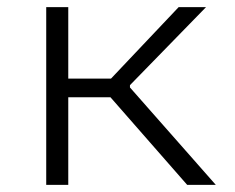

<svg xmlns="http://www.w3.org/2000/svg" viewBox="-20 -520 660 540"><path d="M110 0V-500H172V0ZM317 -299 270.5 -276 482.5 -500H559.5L345.5 -280.5V-274L587 0H506.5L277.5 -261.5L313 -246.5H150V-299Z"/></svg>

Font: Monaspace Neon Var
Style: Regular
Weight: 400
Designer: Riley Cran and the Lettermatic Team
Version: Version 1.000 (Monaspace Neon Var)